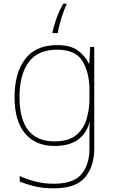

<svg xmlns="http://www.w3.org/2000/svg" viewBox="-20 -783 623 1043"><path d="M290 -513Q391 -513 428.5 -450.5Q466 -388 466 -294V-246Q466 -191 451 -138Q436 -85 395 -50Q354 -15 276 -15Q86 -15 86 -256Q86 -377 135.5 -445Q185 -513 290 -513ZM290 -538Q174 -538 116.5 -462Q59 -386 59 -256Q59 -125 116.5 -57.5Q174 10 276 10Q429 10 466 -117H468Q466 -88 466 -67Q466 -46 466 -17V25Q466 111 422.5 163Q379 215 273 215Q217 215 170 202.5Q123 190 87 173V203Q123 218 167.5 229Q212 240 273 240Q393 240 442.5 180Q492 120 492 25V-528H470L465 -437H463Q442 -480 402.5 -509Q363 -538 290 -538ZM341 -763H324Q303 -728 288.5 -688Q274 -648 265 -609V-603H294Q298 -635 313.5 -684.5Q329 -734 341 -757Z"/></svg>

Font: Noto Sans UI Thin
Style: Regular
Weight: 250
Designer: Monotype Design Team
Foundry: Monotype Imaging Inc.
Version: Version 1.901